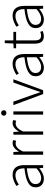

<svg xmlns="http://www.w3.org/2000/svg" viewBox="1296 -2088 805 3438"><g transform="rotate(-90 1699.0 -369.5)"><path d="M218 13C286 13 350 -24 404 -68H406L412 0H461V-338C461 -456 416 -547 289 -547C202 -547 128 -505 87 -477L113 -435C150 -463 211 -496 281 -496C382 -496 405 -414 403 -335C168 -308 63 -252 63 -134C63 -35 132 13 218 13ZM230 -36C171 -36 121 -64 121 -137C121 -219 193 -268 403 -292V-119C340 -64 289 -36 230 -36Z M647 0H705V-358C744 -457 801 -492 848 -492C869 -492 879 -490 897 -483L909 -535C892 -544 876 -547 855 -547C793 -547 740 -501 704 -434H702L695 -533H647Z M1006 0H1064V-358C1103 -457 1160 -492 1207 -492C1228 -492 1238 -490 1256 -483L1268 -535C1251 -544 1235 -547 1214 -547C1152 -547 1099 -501 1063 -434H1061L1054 -533H1006Z M1365 0H1423V-533H1365ZM1395 -658C1421 -658 1444 -677 1444 -704C1444 -734 1421 -752 1395 -752C1368 -752 1346 -734 1346 -704C1346 -677 1368 -658 1395 -658Z M1733 0H1802L1998 -533H1939L1823 -206C1806 -154 1787 -100 1770 -52H1766C1748 -100 1730 -154 1713 -206L1598 -533H1535Z M2207 13C2275 13 2339 -24 2393 -68H2395L2401 0H2450V-338C2450 -456 2405 -547 2278 -547C2191 -547 2117 -505 2076 -477L2102 -435C2139 -463 2200 -496 2270 -496C2371 -496 2394 -414 2392 -335C2157 -308 2052 -252 2052 -134C2052 -35 2121 13 2207 13ZM2219 -36C2160 -36 2110 -64 2110 -137C2110 -219 2182 -268 2392 -292V-119C2329 -64 2278 -36 2219 -36Z M2773 13C2797 13 2831 4 2862 -7L2848 -52C2829 -44 2803 -37 2783 -37C2712 -37 2694 -81 2694 -148V-484H2847V-533H2694V-687H2645L2638 -533L2553 -528V-484H2636V-152C2636 -53 2668 13 2773 13Z M3069 13C3137 13 3201 -24 3255 -68H3257L3263 0H3312V-338C3312 -456 3267 -547 3140 -547C3053 -547 2979 -505 2938 -477L2964 -435C3001 -463 3062 -496 3132 -496C3233 -496 3256 -414 3254 -335C3019 -308 2914 -252 2914 -134C2914 -35 2983 13 3069 13ZM3081 -36C3022 -36 2972 -64 2972 -137C2972 -219 3044 -268 3254 -292V-119C3191 -64 3140 -36 3081 -36Z"/></g></svg>

Font: Genne Gothic Light
Style: Regular
Weight: 300
Designer: Ryoko NISHIZUKA (kana & ideographs); Paul D. Hunt (Latin, Greek & Cyrillic); Wenlong ZHANG (bopomofo); Sandoll Communica
Foundry: Adobe Systems Incorporated
Version: Version 1.004;PS 1.004;hotconv 16.6.51;makeotf.lib2.5.65220